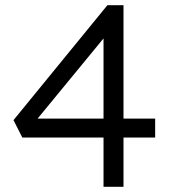

<svg xmlns="http://www.w3.org/2000/svg" viewBox="-20 -720 660 740"><path d="M379 0V-190H66L32 -257L394 -700H456V-263H578V-190H456V0ZM125 -263H379V-572Z"/></svg>

Font: Easer Grotesk Light
Style: Regular
Weight: 300
Designer: Boardeaser, Bonnie Shaver-Troup, Thomas Jockin
Foundry: Lexend
Version: Version 1.008;Glyphs 3.1.2 (3151)